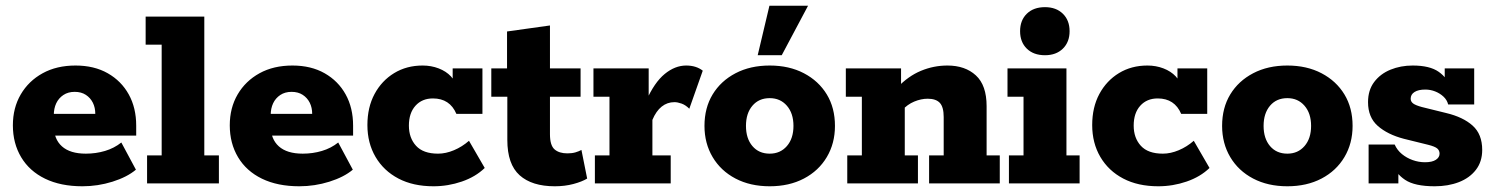

<svg xmlns="http://www.w3.org/2000/svg" viewBox="-20 -641 5221 671"><path d="M268 10Q192 10 137.5 -16.5Q83 -43 54 -91.5Q25 -140 25 -203Q25 -264 52.5 -311Q80 -358 129 -385Q178 -412 244 -412Q309 -412 356.5 -385Q404 -358 430 -311Q456 -264 456 -202V-167H102V-243H313Q313 -265 304.5 -282Q296 -299 280 -309.5Q264 -320 241 -320Q218 -320 201.5 -309Q185 -298 176.5 -280Q168 -262 168 -238V-202Q168 -155 196.5 -129.5Q225 -104 280 -104Q315 -104 347 -113.5Q379 -123 404 -143L455 -48Q424 -22 373 -6Q322 10 268 10Z M494 0V-98H545V-485H489V-583H694V-98H745V0Z M1026 10Q950 10 895.5 -16.5Q841 -43 812 -91.5Q783 -140 783 -203Q783 -264 810.5 -311Q838 -358 887 -385Q936 -412 1002 -412Q1067 -412 1114.5 -385Q1162 -358 1188 -311Q1214 -264 1214 -202V-167H860V-243H1071Q1071 -265 1062.5 -282Q1054 -299 1038 -309.5Q1022 -320 999 -320Q976 -320 959.5 -309Q943 -298 934.5 -280Q926 -262 926 -238V-202Q926 -155 954.5 -129.5Q983 -104 1038 -104Q1073 -104 1105 -113.5Q1137 -123 1162 -143L1213 -48Q1182 -22 1131 -6Q1080 10 1026 10Z M1495 10Q1424 10 1372.5 -17Q1321 -44 1292.5 -92.5Q1264 -141 1264 -204Q1264 -266 1289 -312.5Q1314 -359 1357.5 -385.5Q1401 -412 1457 -412Q1487 -412 1513 -402Q1539 -392 1556 -374Q1573 -356 1575 -332L1562 -331V-402H1666V-243H1575Q1552 -297 1493 -297Q1455 -297 1432 -271.5Q1409 -246 1409 -202Q1409 -159 1434 -131.5Q1459 -104 1511 -104Q1538 -104 1566.5 -116Q1595 -128 1619 -149L1674 -54Q1642 -23 1594 -6.5Q1546 10 1495 10Z M1919 10Q1839 10 1796 -28.5Q1753 -67 1753 -152V-303H1697V-402H1752V-531L1902 -552V-402H2009V-303H1902V-172Q1902 -133 1918 -119Q1934 -105 1963 -105Q1979 -105 1991 -108.5Q2003 -112 2012 -117L2032 -17Q2014 -6 1984 2Q1954 10 1919 10Z M2059 0V-98H2110V-303H2054V-402H2247V-274L2238 -288Q2267 -353 2303 -382.5Q2339 -412 2378 -412Q2413 -412 2436 -394L2389 -261Q2376 -274 2362 -279Q2348 -284 2337 -284Q2312 -284 2292.5 -268.5Q2273 -253 2260 -222V-98H2324V0Z M2670 10Q2602 10 2550.5 -17Q2499 -44 2470.5 -92Q2442 -140 2442 -201Q2442 -264 2470.5 -311Q2499 -358 2550.5 -385Q2602 -412 2670 -412Q2738 -412 2789.5 -385Q2841 -358 2869.5 -311Q2898 -264 2898 -201Q2898 -140 2869.5 -92Q2841 -44 2789.5 -17Q2738 10 2670 10ZM2670 -104Q2707 -104 2730 -130.5Q2753 -157 2753 -201Q2753 -245 2730 -271.5Q2707 -298 2670 -298Q2632 -298 2609.5 -271.5Q2587 -245 2587 -201Q2587 -157 2609.5 -130.5Q2632 -104 2670 -104ZM2628 -448 2669 -621H2804L2712 -448Z M2941 0V-98H2992V-303H2936V-402H3129V-337L3116 -335Q3154 -375 3198.5 -393.5Q3243 -412 3291 -412Q3353 -412 3390.5 -377.5Q3428 -343 3428 -270V-98H3474V0H3227V-98H3278V-232Q3278 -267 3264.5 -281.5Q3251 -296 3222 -296Q3199 -296 3175 -286Q3151 -276 3132 -255L3142 -290V-98H3188V0Z M3506 0V-98H3557V-303H3501V-402H3707V-98H3753V0ZM3632 -448Q3592 -448 3568.5 -471Q3545 -494 3545 -532Q3545 -570 3568.5 -593Q3592 -616 3632 -616Q3671 -616 3694.5 -593Q3718 -570 3718 -532Q3718 -494 3694.5 -471Q3671 -448 3632 -448Z M4028 10Q3957 10 3905.5 -17Q3854 -44 3825.5 -92.5Q3797 -141 3797 -204Q3797 -266 3822 -312.5Q3847 -359 3890.5 -385.5Q3934 -412 3990 -412Q4020 -412 4046 -402Q4072 -392 4089 -374Q4106 -356 4108 -332L4095 -331V-402H4199V-243H4108Q4085 -297 4026 -297Q3988 -297 3965 -271.5Q3942 -246 3942 -202Q3942 -159 3967 -131.5Q3992 -104 4044 -104Q4071 -104 4099.5 -116Q4128 -128 4152 -149L4207 -54Q4175 -23 4127 -6.5Q4079 10 4028 10Z M4479 10Q4411 10 4359.5 -17Q4308 -44 4279.5 -92Q4251 -140 4251 -201Q4251 -264 4279.5 -311Q4308 -358 4359.5 -385Q4411 -412 4479 -412Q4547 -412 4598.5 -385Q4650 -358 4678.5 -311Q4707 -264 4707 -201Q4707 -140 4678.5 -92Q4650 -44 4598.5 -17Q4547 10 4479 10ZM4479 -104Q4516 -104 4539 -130.5Q4562 -157 4562 -201Q4562 -245 4539 -271.5Q4516 -298 4479 -298Q4441 -298 4418.5 -271.5Q4396 -245 4396 -201Q4396 -157 4418.5 -130.5Q4441 -104 4479 -104Z M4994 10Q4924 10 4890.5 -12.5Q4857 -35 4848 -67L4867 -75V0H4763V-136H4854Q4863 -116 4879.5 -102.5Q4896 -89 4917 -81.5Q4938 -74 4960 -74Q4985 -74 4998 -82.5Q5011 -91 5011 -104Q5011 -115 5003 -122Q4995 -129 4971 -135L4886 -156Q4829 -171 4795 -201Q4761 -231 4761 -284Q4761 -326 4782.5 -354.5Q4804 -383 4839.5 -397.5Q4875 -412 4917 -412Q4977 -412 5008 -390Q5039 -368 5047 -337L5029 -338V-402H5132V-276H5041Q5037 -292 5024.5 -303.5Q5012 -315 4995.5 -321.5Q4979 -328 4961 -328Q4937 -328 4923.5 -319.5Q4910 -311 4910 -296Q4910 -286 4918.5 -279.5Q4927 -273 4949 -267L5034 -246Q5093 -232 5126.5 -202Q5160 -172 5160 -117Q5160 -76 5138 -47.5Q5116 -19 5078.5 -4.5Q5041 10 4994 10Z"/></svg>

Font: Rokkitt ExtraBold
Style: Regular
Weight: 800
Version: Version 3.103